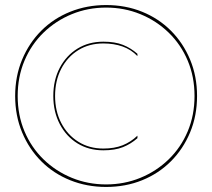

<svg xmlns="http://www.w3.org/2000/svg" viewBox="-20 -730 840 760"><path d="M198 -350Q198 -411 222.5 -458Q247 -505 290 -531.5Q333 -558 389 -558Q431 -558 465 -546Q499 -534 524 -508V-517Q498 -540 466.5 -552.5Q435 -565 389 -565Q331 -565 286.5 -537.5Q242 -510 216.5 -461.5Q191 -413 191 -350Q191 -288 216.5 -239Q242 -190 286.5 -162.5Q331 -135 389 -135Q435 -135 466.5 -147.5Q498 -160 524 -183V-193Q498 -168 465.5 -155Q433 -142 389 -142Q333 -142 290 -169Q247 -196 222.5 -243Q198 -290 198 -350ZM50 -350Q50 -426 77 -490Q104 -554 152.5 -601Q201 -648 264.5 -674Q328 -700 400 -700Q472 -700 535.5 -674Q599 -648 647.5 -601Q696 -554 723 -490Q750 -426 750 -350Q750 -274 723 -210Q696 -146 647.5 -99Q599 -52 535.5 -26Q472 0 400 0Q328 0 264.5 -26Q201 -52 152.5 -99Q104 -146 77 -210Q50 -274 50 -350ZM40 -350Q40 -272 67.5 -206Q95 -140 143.5 -91.5Q192 -43 258 -16.5Q324 10 400 10Q477 10 542.5 -16.5Q608 -43 656.5 -91.5Q705 -140 732.5 -206Q760 -272 760 -350Q760 -428 732.5 -494Q705 -560 656.5 -608.5Q608 -657 542.5 -683.5Q477 -710 400 -710Q324 -710 258 -683.5Q192 -657 143.5 -608.5Q95 -560 67.5 -494Q40 -428 40 -350Z"/></svg>

Font: Jost Thin
Style: Regular
Weight: 250
Version: Version 3.710